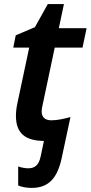

<svg xmlns="http://www.w3.org/2000/svg" viewBox="-20 -680 444 940"><path d="M135 240C218 240 261 192 282 94L325 -107C292 -98 261 -91 231 -91C200 -91 184 -107 184 -134C184 -145 187 -160 190 -173L248 -447H384L404 -542H268L293 -660H214L151 -547L57 -507L45 -447H123L65 -174C60 -151 58 -130 58 -113C58 -26 105 9 195 10L179 86C170 130 149 144 118 144C102 144 83 140 69 135V228C85 235 108 240 135 240Z"/></svg>

Font: Noto Sans SemiBold
Style: Italic
Weight: 600
Italic angle: -12°
Designer: Monotype Design Team
Foundry: Monotype Imaging Inc.
Version: Version 2.013